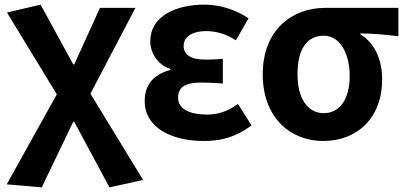

<svg xmlns="http://www.w3.org/2000/svg" viewBox="-20 -594 1751 828"><path d="M160 214 296 -69H300L452 214L597 182L370 -190L564 -560H411L300 -316H296L155 -574L10 -540L225 -187L9 201Z M859 14C932 14 994 -1 1065 -53L1006 -146C961 -111 913 -100 874 -100C793 -100 748 -126 748 -173C748 -219 780 -238 847 -238C877 -238 908 -236 941 -234V-340C915 -338 888 -337 865 -337C803 -337 772 -358 772 -396C772 -437 812 -460 869 -460C914 -460 958 -446 997 -420L1052 -515C997 -552 929 -574 862 -574C738 -574 628 -524 628 -416C628 -369 657 -316 714 -297V-292C649 -275 604 -235 604 -158C604 -46 716 14 859 14Z M1374 14C1521 14 1628 -86 1628 -251C1628 -341 1593 -411 1534 -446V-450C1593 -449 1636 -445 1698 -438V-560H1381C1243 -560 1113 -468 1113 -273C1113 -88 1231 14 1374 14ZM1376 -106C1308 -106 1263 -168 1263 -273C1263 -390 1309 -440 1376 -440C1448 -440 1488 -361 1488 -266C1488 -165 1444 -106 1376 -106Z"/></svg>

Font: Noto Sans TC
Style: Bold
Weight: 700
Designer: Ryoko NISHIZUKA 西塚涼子 (kana, bopomofo & ideographs); Paul D. Hunt (Latin, Greek & Cyrillic); Sandoll Communications 산돌커뮤니
Foundry: Adobe
Version: Version 2.004;hotconv 1.0.118;makeotfexe 2.5.65603